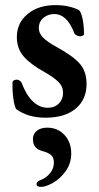

<svg xmlns="http://www.w3.org/2000/svg" viewBox="-20 -447 388 752"><path d="M43 -20Q36 -33 32 -63Q28 -93 29 -123Q29 -129 34 -132Q39 -135 46 -135Q52 -135 57.5 -131Q63 -127 65 -122Q82 -76 108 -50.5Q134 -25 167 -25Q194 -25 210.5 -41.5Q227 -58 227 -83Q227 -108 209 -126Q191 -144 154 -165Q101 -194 73.5 -225Q46 -256 46 -302Q46 -357 88 -392Q130 -427 198 -427Q228 -427 253.5 -420.5Q279 -414 291 -406Q299 -396 304 -370Q309 -344 309 -314Q309 -310 304.5 -307.5Q300 -305 294 -305Q287 -305 280 -308.5Q273 -312 271 -317Q243 -392 192 -392Q168 -392 150 -377Q132 -362 132 -337Q132 -317 148.5 -300Q165 -283 200 -264Q266 -228 292.5 -197.5Q319 -167 319 -118Q319 -57 276.5 -21.5Q234 14 158 14Q89 14 43 -20ZM123 274Q123 265 137 259Q161 250 176 231.5Q191 213 191 190Q191 170 180.5 160.5Q170 151 147 145Q128 140 118.5 129Q109 118 109 97Q109 78 124 65.5Q139 53 165 53Q206 53 232.5 81.5Q259 110 259 154Q259 193 237.5 223Q216 253 187.5 269Q159 285 141 285Q123 285 123 274Z"/></svg>

Font: EB Garamond SemiBold
Style: Regular
Weight: 600
Designer: Georg Duffner and Octavio Pardo
Foundry: Georg Duffner
Version: Version 1.000